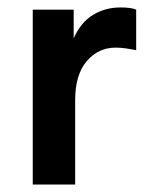

<svg xmlns="http://www.w3.org/2000/svg" viewBox="-20 -496 416 516"><path d="M68 0V-470H178V-393Q197 -436 230 -456Q263 -476 304 -476Q318 -476 329 -474.5Q340 -473 346 -470V-361Q332 -364 318 -366Q304 -368 291 -368Q244 -368 213 -331.5Q182 -295 182 -227V0Z"/></svg>

Font: Gantari SemiBold
Style: Regular
Weight: 600
Designer: Anugrah Pasau
Foundry: Lafontype
Version: Version 1.000; ttfautohint (v1.8.3)